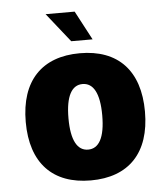

<svg xmlns="http://www.w3.org/2000/svg" viewBox="-50 -718 666 770"><g transform="rotate(-5 283.0 -333.0)"><path d="M285 -505C132 -505 45 -415 45 -249C45 -83 132 7 285 7C438 7 525 -83 525 -249C525 -415 438 -505 285 -505ZM285 -117C242 -117 217 -159 217 -249C217 -339 242 -381 285 -381C328 -381 353 -339 353 -249C353 -159 328 -117 285 -117ZM279 -673H162L255 -556H341Z"/></g></svg>

Font: Maven Pro
Style: Black
Weight: 900
Designer: Joe Prince
Foundry: Joe Prince
Version: Version 1.003